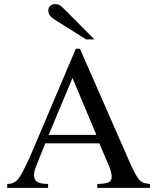

<svg xmlns="http://www.w3.org/2000/svg" viewBox="-20 -910 762 930"><path d="M706.1 -19V0H451.2V-19Q491.2 -19.5 506.1 -27.1Q521 -34.7 521 -53.2Q521 -78.1 502 -120.1L460.9 -215.8H199.2L152.8 -99.1Q145 -78.1 145 -60.1Q145 -38.6 161.1 -28.8Q177.2 -19 212.9 -19V0H15.1V-19Q28.3 -19.5 36.6 -21.5Q44.9 -23.4 54.4 -30.3Q64 -37.1 71 -46.6Q78.1 -56.2 89.1 -76.4Q100.1 -96.7 111.1 -120.1Q122.1 -143.6 139.2 -183.1L347.2 -673.8H367.2L616.2 -106Q642.6 -50.3 657.5 -35.6Q672.4 -21 706.1 -19ZM215.8 -256.8H446.8L331.1 -532.2ZM437 -719.2H397L243.2 -815.9Q213.9 -834.5 213.9 -858.9Q213.9 -873 223.1 -881.6Q232.4 -890.1 248 -890.1Q259.3 -890.1 267.8 -885.5Q276.4 -880.9 290 -867.2Z"/></svg>

Font: Accordance
Style: Regular
Weight: 400
Version: Version 1.1 (build May 11, 2018) Miklal Software Solutions, 